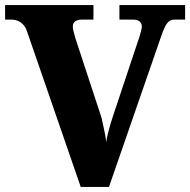

<svg xmlns="http://www.w3.org/2000/svg" viewBox="-20 -734 747 754"><path d="M86 -611Q80 -629 69.5 -639Q59 -649 48 -653Q37 -657 27 -657H0V-714H347V-657H300Q286 -657 276 -650.5Q266 -644 266 -630Q266 -623 268 -614Q270 -605 272.5 -597Q275 -589 277 -581L375 -283Q379 -272 383 -252.5Q387 -233 391.5 -212Q396 -191 397 -175Q399 -190 403.5 -208.5Q408 -227 413.5 -246Q419 -265 424 -279L522 -573Q526 -583 529 -594Q532 -605 534.5 -614.5Q537 -624 537 -630Q537 -642 528.5 -649.5Q520 -657 504 -657H449V-714H707V-657H666Q654 -657 645.5 -651.5Q637 -646 629 -631Q621 -616 611 -586L408 0H297Z"/></svg>

Font: Noto Serif Kannada ExtraBold
Style: Regular
Weight: 800
Version: Version 2.003